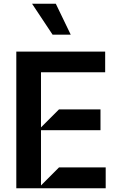

<svg xmlns="http://www.w3.org/2000/svg" viewBox="-20 -1002 637 1022"><path d="M542.6 0H66.8V-727.3H539.8V-617.2H198.2V-323.9L294 -419.7H514.9V-308.9H198.2V-14.9L294 -110.8H542.6ZM356.5 -817.5H259.9L150.6 -982.2H277Z"/></svg>

Font: Riot Sans
Style: Bold
Weight: 600
Designer: Rasmus Andersson
Foundry: rsms
Version: Version 4.001